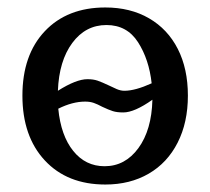

<svg xmlns="http://www.w3.org/2000/svg" viewBox="-20 -481 563 514"><path d="M483 -225Q483 -153 455.5 -99Q428 -45 378 -16Q328 13 262 13Q160 13 100 -51.5Q40 -116 40 -225Q40 -334 100 -397.5Q160 -461 262 -461Q329 -461 379 -432Q429 -403 456 -350Q483 -297 483 -225ZM135 -238Q184 -269 214 -269Q230 -269 241.5 -265Q253 -261 272 -252Q282 -247 292.5 -242.5Q303 -238 313 -238Q342 -238 386 -258Q379 -322 349.5 -368Q320 -414 265 -414Q209 -414 173.5 -366Q138 -318 135 -238ZM388 -214Q340 -180 310 -180Q293 -180 282 -183.5Q271 -187 254 -195Q241 -202 231 -205.5Q221 -209 208 -209Q174 -209 136 -190Q143 -118 176 -77Q209 -36 260 -36Q315 -36 350.5 -84.5Q386 -133 388 -214Z"/></svg>

Font: Kurale
Style: Regular
Weight: 400
Designer: Eduardo Rodriguez Tunni
Foundry: Eduardo Rodriguez Tunni
Version: Version 2.000